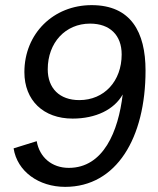

<svg xmlns="http://www.w3.org/2000/svg" viewBox="-20 -714 614 748"><path d="M234 14C434 14 547 -177 547 -439C547 -589 490 -694 337 -694C188 -694 75 -583 75 -433C75 -323 149 -252 263 -252C353 -252 425 -287 458 -346C441 -202 383 -60 248 -60C182 -60 134 -101 123 -164L33 -136C47 -46 131 14 234 14ZM289 -324C212 -324 166 -370 166 -444C166 -548 235 -622 331 -622C408 -622 454 -577 454 -502C454 -398 386 -324 289 -324Z"/></svg>

Font: Ronzino Oblique
Style: Italic
Weight: 400
Italic angle: -8°
Designer: Nunzio Mazzaferro
Foundry: Collletttivo
Version: Version 1.000;Glyphs 3.3 (3337)